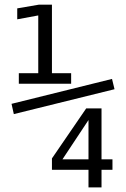

<svg xmlns="http://www.w3.org/2000/svg" viewBox="-20 -692 540 821"><path d="M348.6 -228.5H414.1V-10.7H460.9V34.2H414.1V109.4H358.4V34.2H202.1V-14.6ZM358.4 -178.7 247.1 -10.7H358.4ZM60.5 -378.9H143.6V-626L53.7 -609.4V-656.2L145.5 -671.9H202.1V-378.9H284.2V-334H60.5ZM39.1 -204.1 29.3 -248 459 -354.5 469.7 -310.5Z"/></svg>

Font: BabelStone Pseudographica
Style: Regular
Weight: 400
Designer: Andrew West
Foundry: BabelStone
Version: Version 16.0.0